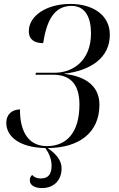

<svg xmlns="http://www.w3.org/2000/svg" viewBox="-20 -744 608 979"><path d="M194 215C256 215 294 174 294 114C294 75 268 42 223 11C383 10 487 -67 487 -210C487 -321 393 -358 305 -368C442 -383 540 -449 540 -567C540 -667 454 -724 338 -724C220 -724 127 -665 127 -585C127 -539 160 -524 200 -524C217 -632 252 -714 345 -714C416 -714 444 -653 444 -574C444 -439 357 -373 257 -373H163L161 -363H251C345 -363 385 -307 385 -211C385 -67 319 1 219 1C113 1 81 -92 82 -186C42 -186 12 -161 12 -118C12 -49 77 8 211 11C235 44 243 75 243 100C243 143 228 166 187 166C167 166 154 159 144 148C135 156 132 165 132 176C132 199 155 215 194 215Z"/></svg>

Font: Noto Serif Display SemiCondensed
Style: Italic
Weight: 400
Width: 4
Italic angle: -12°
Designer: Monotype Design Team
Foundry: Monotype Imaging Inc.
Version: Version 2.009